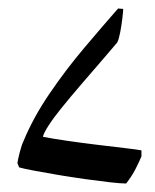

<svg xmlns="http://www.w3.org/2000/svg" viewBox="-20 -583 366 452"><path d="M313 -215Q309 -205 300 -187Q291 -169 277 -151Q264 -151 238 -154Q212 -157 179.5 -161.5Q147 -166 115 -171.5Q83 -177 59 -181.5Q35 -186 25 -189L21 -199Q22 -207 26.5 -224.5Q31 -242 35 -250Q58 -306 96.5 -362.5Q135 -419 178.5 -470.5Q222 -522 258 -563L270 -562Q270 -556 268 -539.5Q266 -523 263 -507Q260 -491 256 -483Q241 -465 218 -438.5Q195 -412 170.5 -383.5Q146 -355 125 -329Q107 -307 95 -288.5Q83 -270 81 -261Q101 -257 135 -252Q169 -247 206 -242.5Q243 -238 273 -234.5Q303 -231 313 -229Z"/></svg>

Font: Noto Sans Indic Siyaq Numbers
Style: Regular
Weight: 400
Designer: Monotype Design Team
Foundry: Monotype Imaging Inc.
Version: Version 2.002; ttfautohint (v1.8.4.7-5d5b)